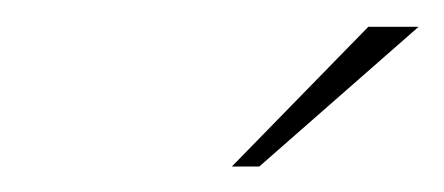

<svg xmlns="http://www.w3.org/2000/svg" viewBox="-20 -758 340 147"><path d="M157.5 -630.5 262 -737.5H300.5L178.5 -630.5Z"/></svg>

Font: Epilogue Thin
Style: Italic
Weight: 250
Italic angle: -12°
Designer: Tyler Finck
Foundry: Etcetera Type Co
Version: Version 2.112